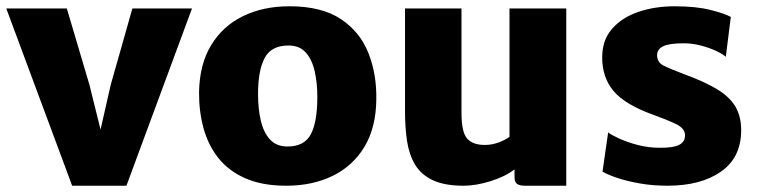

<svg xmlns="http://www.w3.org/2000/svg" viewBox="-23 -584 2412 612"><path d="M207 8 -3 -557H190L262 -314L297.5 -171L330 -314L399 -557H589L380 8Z M889.5 8Q812.5 8 758.8 -15.8Q705 -39.5 672.5 -81Q640 -122.5 625.5 -176.2Q611 -230 611.5 -290Q613 -379 650 -440Q687 -501 751.5 -532.5Q816 -564 899.5 -564Q1002.5 -564 1063.8 -523Q1125 -482 1151.5 -414.5Q1178 -347 1176.5 -267Q1175.5 -177.5 1138.8 -116.2Q1102 -55 1037.5 -23.5Q973 8 889.5 8ZM893.5 -117Q947 -117 967.8 -156.2Q988.5 -195.5 988.5 -275Q988.5 -320 980 -357.2Q971.5 -394.5 951.5 -416.8Q931.5 -439 896.5 -439Q842 -439 820.8 -399.5Q799.5 -360 799.5 -284Q799.5 -238 808.2 -200Q817 -162 837.5 -139.5Q858 -117 893.5 -117Z M1455 8Q1394 8 1356.8 -9.5Q1319.5 -27 1300.2 -59Q1281 -91 1274.5 -134.2Q1268 -177.5 1268 -229V-557H1448V-225Q1448 -162 1466.2 -142Q1484.5 -122 1522 -122Q1547 -122 1569.2 -131Q1591.5 -140 1601 -148V-557H1782V8H1651Q1634 8 1625.5 2.5Q1617 -3 1617 -21V-44Q1587 -21 1540.5 -6.5Q1494 8 1455 8Z M1897.5 -37 1915.5 -162Q1923.5 -155 1948.8 -143.2Q1974 -131.5 2008.5 -122.2Q2043 -113 2079.5 -113Q2123 -112.5 2141.8 -122.2Q2160.5 -132 2160.5 -153Q2160.5 -175 2131 -189Q2101.5 -203 2059.5 -218Q1968 -251 1932 -294.8Q1896 -338.5 1896.5 -402Q1896.5 -456 1927.8 -492Q1959 -528 2011.5 -546Q2064 -564 2127.5 -564Q2196 -564 2242 -552.2Q2288 -540.5 2306.5 -530L2290.5 -403Q2280.5 -412 2259 -422Q2237.5 -432 2210.5 -439Q2183.5 -446 2156.5 -446Q2110 -446 2090.8 -436.5Q2071.5 -427 2071.5 -408Q2071.5 -385.5 2092 -375Q2112.5 -364.5 2156.5 -348Q2222.5 -324 2262.8 -299.5Q2303 -275 2321.2 -244Q2339.5 -213 2339.5 -169Q2339.5 -82 2275.2 -37Q2211 8 2104.5 8Q2058.5 8 2017 0.8Q1975.5 -6.5 1944.2 -17Q1913 -27.5 1897.5 -37Z"/></svg>

Font: Merriweather Sans Black
Style: Regular
Weight: 900
Designer: Eben Sorkin
Foundry: Eben Sorkin
Version: Version 1.008; ttfautohint (v1.7.19-72a1) -l 8 -r 50 -G 200 